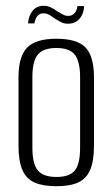

<svg xmlns="http://www.w3.org/2000/svg" viewBox="-20 -637 388 664"><path d="M175 7Q129 7 100 -5.5Q71 -18 57.5 -49Q44 -80 44 -133V-370Q44 -441 73.5 -472Q103 -503 175 -503Q247 -503 276 -472.5Q305 -442 305 -370V-133Q305 -81 292 -50Q279 -19 250.5 -6Q222 7 175 7ZM175 -25Q220 -25 238.5 -47Q257 -69 257 -127V-370Q257 -424 239 -447.5Q221 -471 175 -471Q130 -471 111 -448.5Q92 -426 92 -370V-127Q92 -70 111 -47.5Q130 -25 175 -25ZM216 -555Q203 -555 194 -559Q185 -563 171 -572Q163 -578 152.5 -584.5Q142 -591 130 -591Q118 -591 110 -582.5Q102 -574 99 -556H77Q79 -583 93 -600Q107 -617 131 -617Q144 -617 155.5 -611.5Q167 -606 178 -598Q188 -592 197 -587Q206 -582 216 -582Q228 -582 236.5 -590Q245 -598 248 -616H271Q270 -597 262.5 -583Q255 -569 243 -562Q231 -555 216 -555Z"/></svg>

Font: Alumni Sans Thin Light
Style: Regular
Weight: 300
Version: Version 1.018